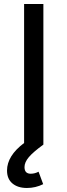

<svg xmlns="http://www.w3.org/2000/svg" viewBox="-20 -720 336 956"><path d="M102 112Q102 145 133 145Q153 145 172 135L195 197Q157 216 114 216Q69 216 42 193.5Q15 171 15 129Q15 56 100 -8V-700H196V0Q145 37 123.5 62.5Q102 88 102 112Z"/></svg>

Font: Montserrat
Style: Regular
Weight: 400
Designer: Julieta Ulanovsky
Foundry: Julieta Ulanovsky
Version: Version 6.001